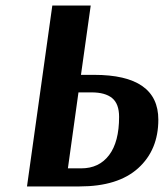

<svg xmlns="http://www.w3.org/2000/svg" viewBox="-20 -670 593 690"><path d="M168 -650H306L271 -401H318Q549 -401 549 -240Q549 -131 476.5 -65.5Q404 0 266 0H77ZM262 -338 224 -65H272Q336 -65 372 -112.5Q408 -160 408 -250Q408 -297 383 -317.5Q358 -338 309 -338Z"/></svg>

Font: Arsenal
Style: Bold Italic
Weight: 700
Italic angle: -9.10001°
Designer: Andrij Shevchenko
Foundry: Stairsfor
Version: Version 2.001;PS 002.001;hotconv 1.0.88;makeotf.lib2.5.64775